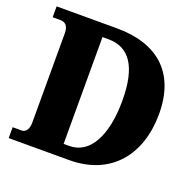

<svg xmlns="http://www.w3.org/2000/svg" viewBox="-125 -846 998 978"><g transform="rotate(20 374.0 -357.0)"><path d="M20 0H347C576 0 698 -158 698 -377C698 -604 564 -714 347 -714H20V-655H62C89 -655 106 -639 106 -600V-115C106 -82 92 -59 70 -59H20ZM324 -68H293V-647H325C437 -647 499 -564 499 -377C499 -190 437 -68 324 -68Z"/></g></svg>

Font: Noto Serif Sinhala SemiCondensed Black
Style: Regular
Weight: 900
Width: 4
Designer: Jelle Bosma - Monotype Design Team
Foundry: Monotype Imaging Inc.
Version: Version 2.007